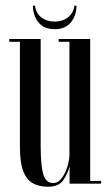

<svg xmlns="http://www.w3.org/2000/svg" viewBox="-20 -664 398 694"><path d="M153.5 11Q122.5 11 99.8 -1Q77 -13 64.5 -44.2Q52 -75.5 52 -134V-513H13.5V-523H127V-138.5Q127 -63.5 136.8 -33Q146.5 -2.5 171.5 -2.5Q190.5 -2.5 203.8 -20.8Q217 -39 224 -63.2Q231 -87.5 231 -105V-513H192V-523H306V-10H345.5V0H231.5V-62.5Q224.5 -35.5 208.2 -12.2Q192 11 153.5 11ZM177.5 -558.5Q138.5 -558.5 118.8 -583.5Q99 -608.5 99 -643.5H106.5Q109.5 -617 129 -601.5Q148.5 -586 177.5 -586Q206.5 -586 226 -601.5Q245.5 -617 249 -643.5H256.5Q256.5 -608.5 236.5 -583.5Q216.5 -558.5 177.5 -558.5Z"/></svg>

Font: Imbue 100pt
Style: Regular
Weight: 400
Designer: Tyler Finck
Foundry: Etcetera Type Company
Version: Version 1.102; ttfautohint (v1.8.3)